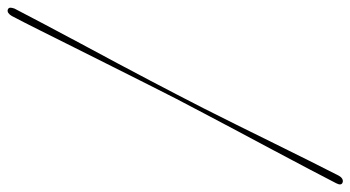

<svg xmlns="http://www.w3.org/2000/svg" viewBox="-258 -559 920 504"><g transform="rotate(-90 202.0 -307.0)"><path d="M205.5 -302Q191 -274 170.2 -233.5Q149.5 -193 126 -145.2Q102.5 -97.5 78.5 -49Q54.5 -0.5 32.5 43.8Q10.5 88 -7 122Q-10.5 128.5 -15.2 131.2Q-20 134 -24.5 132.5Q-29.5 131 -30 126.5Q-30.5 122 -27 115.5Q-12 86.5 10 44.5Q32 2.5 57.8 -45.8Q83.5 -94 109.2 -142.2Q135 -190.5 157.2 -233Q179.5 -275.5 195 -305Q210.5 -335.5 232.5 -379Q254.5 -422.5 279.2 -472Q304 -521.5 328.8 -571Q353.5 -620.5 375 -663.5Q396.5 -706.5 412 -736Q415.5 -742 419.8 -745Q424 -748 429 -746.5Q433.5 -744.5 433.8 -740.2Q434 -736 431.5 -729Q413.5 -694.5 390 -649.8Q366.5 -605 340.2 -556.2Q314 -507.5 288.5 -459.8Q263 -412 241.5 -371Q220 -330 205.5 -302Z"/></g></svg>

Font: Fraunces 120pt Light
Style: Italic
Weight: 300
Italic angle: -16°
Version: Version 1.000;[b76b70a41]